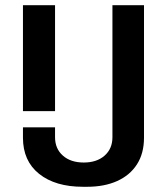

<svg xmlns="http://www.w3.org/2000/svg" viewBox="-20 -706 640 736"><path d="M68 -280V-686H191V-280ZM298 10Q192 10 130 -39.5Q68 -89 68 -178V-218H191V-180Q191 -136 221 -109.5Q251 -83 301 -83Q351 -83 381 -109.5Q411 -136 411 -180V-686H532V-178Q532 -118 505 -76Q478 -34 429 -12Q380 10 314 10Z"/></svg>

Font: Chivo Mono Medium
Style: Regular
Weight: 500
Monospace: yes
Designer: Hector Gatti
Foundry: Omnibus-Type
Version: Version 1.008